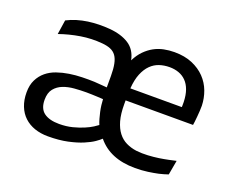

<svg xmlns="http://www.w3.org/2000/svg" viewBox="-90 -653 985 814"><g transform="rotate(20 402.5 -245.5)"><path d="M725.6 -9.8Q707.5 -3.4 684.6 2Q665 6.3 638.7 10Q612.3 13.7 581.1 13.7Q468.3 13.7 411.1 -56.6Q403.8 -49.3 387 -37.6Q370.1 -25.9 342.8 -14.4Q315.4 -2.9 277.1 5.4Q238.8 13.7 188.5 13.7Q155.3 13.7 127.9 4.2Q100.6 -5.4 81.1 -23.7Q61.5 -42 50.8 -69.1Q40 -96.2 40 -130.9Q40 -164.1 51.8 -187.7Q63.5 -211.4 83 -227.5Q102.5 -243.7 128.4 -252.7Q154.3 -261.7 182.6 -266.1Q210.9 -270.5 240 -271.2Q269 -272 294.9 -271Q305.2 -270 315.4 -269.5Q325.7 -269 334 -268.1Q343.3 -267.1 352.5 -266.6V-317.9Q352.5 -350.1 348.1 -371.8Q343.8 -393.6 334.2 -407Q324.7 -420.4 308.8 -427Q293 -433.6 270.5 -435.5Q222.2 -439.9 173.8 -432.1Q125.5 -424.3 79.6 -408.2L89.4 -473.1Q110.4 -483.9 133.8 -491Q157.2 -498 181.6 -501.5Q206.1 -504.9 231 -505.4Q255.9 -505.9 279.3 -503.9Q332.5 -499.5 366.7 -477.5Q400.9 -455.6 410.2 -409.7Q423.8 -437 441.9 -455.3Q460 -473.6 480.7 -484.9Q501.5 -496.1 524.4 -500.7Q547.4 -505.4 571.8 -505.4Q618.2 -505.4 652.6 -490.7Q687 -476.1 710.2 -451.9Q733.4 -427.7 745.1 -396.5Q756.8 -365.2 757.8 -331.5Q757.8 -321.3 757.1 -307.9Q756.3 -294.4 755.1 -281.5Q753.9 -268.6 752.7 -257.8Q751.5 -247.1 750.5 -242.2H446.3V-224.6Q446.3 -181.2 454.8 -150.9Q463.4 -120.6 478.8 -100.8Q494.1 -81.1 515.4 -70.8Q536.6 -60.5 561.5 -57.1Q588.4 -54.2 614.3 -55.7Q640.1 -57.1 663.1 -60.5Q686 -64 705.1 -68.1Q724.1 -72.3 737.3 -75.2ZM278.3 -217.3Q252.4 -217.3 224.9 -215.1Q197.3 -212.9 174.6 -204.1Q151.9 -195.3 137.2 -177.2Q122.6 -159.2 122.6 -127.4Q122.6 -87.4 146.7 -69.6Q170.9 -51.8 215.3 -51.8Q247.1 -51.8 274.7 -58.8Q302.2 -65.9 323.5 -75Q344.7 -84 358.6 -93Q372.6 -102.1 377.4 -106Q372.6 -117.2 368.7 -131.1Q364.7 -145 361.6 -159.4Q358.4 -173.8 356.7 -188.2Q355 -202.6 354.5 -214.4Q341.8 -214.8 329.1 -215.8Q317.9 -216.3 304.4 -216.8Q291 -217.3 278.3 -217.3ZM574.2 -438.5Q549.8 -438.5 528.3 -431.4Q506.8 -424.3 490 -407.7Q473.1 -391.1 461.9 -364Q450.7 -336.9 447.8 -296.9H679.7Q680.2 -296.4 680.2 -304.4Q680.2 -312.5 680.2 -320.3Q679.2 -351.6 671.1 -373.8Q663.1 -396 648.9 -410.4Q634.8 -424.8 615.7 -431.6Q596.7 -438.5 574.2 -438.5Z"/></g></svg>

Font: Mako
Style: Regular
Weight: 400
Designer: vernon adams
Foundry: vernon adams
Version: Version 1.000